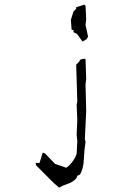

<svg xmlns="http://www.w3.org/2000/svg" viewBox="-20 -708 537 844"><path d="M150.4 8.3H136.7L138.7 18.6Q163.6 43.5 179.2 59.3Q194.8 75.2 199.2 79.6Q219.7 100.6 239.7 116.7Q260.3 105 278.8 99.6Q298.3 93.8 314.9 76.7L320.8 64L332 59.1Q347.2 31.2 348.6 -7.3Q350.1 -45.9 356 -85L353 -96.2L358.9 -218.8L356 -336.9L358.9 -362.3L356 -447.3L353 -449.7Q345.2 -449.7 340.6 -448.2Q335.9 -446.8 334.5 -446.3Q330.1 -443.8 328.1 -437L314.9 -423.8L319.8 -262.2L316.9 -248.5L319.8 -180.7L316.9 -116.2L319.8 -88.9L316.9 -32.2Q309.6 -9.3 291.5 11.2Q281.7 22.5 272.9 28.3L271 29.3L222.2 12.7L178.2 -33.2L169.9 -36.6H167.5L153.8 8.3ZM314.9 -676.3V-669.9L302.7 -656.7L291.5 -620.6L294.9 -576.7H303.2V-566.4L318.4 -559.1L342.8 -525.4L360.4 -535.6L367.2 -546.9L356 -598.6L358.9 -624L356 -682.6L350.6 -687.5Z"/></svg>

Font: Bakudai
Style: Light
Weight: 300
Version: Version 1.48